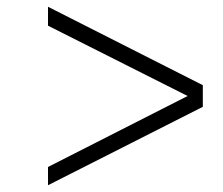

<svg xmlns="http://www.w3.org/2000/svg" viewBox="-20 -620 661 568"><path d="M122 -126 535 -336 122 -544V-600L580 -368V-304L122 -72Z"/></svg>

Font: Libre Baskerville
Style: Italic
Weight: 400
Italic angle: -15°
Designer: Pablo Impallari, Rodrigo Fuenzalida
Foundry: Pablo Impallari, Rodrigo Fuenzalida
Version: Version 1.051;Glyphs 3.2.3 (3260)